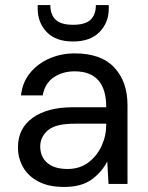

<svg xmlns="http://www.w3.org/2000/svg" viewBox="-20 -727 584 759"><path d="M234 12Q172 12 131.5 -9.5Q91 -31 71 -66.5Q51 -102 51 -144Q51 -220 109.5 -261.5Q168 -303 267 -303H400Q400 -445 275 -445Q227 -445 192 -421Q157 -397 149 -350H63Q69 -403 100 -440Q131 -477 177 -496.5Q223 -516 275 -516Q380 -516 432 -460Q484 -404 484 -312V0H409L404 -89Q383 -47 342.5 -17.5Q302 12 234 12ZM247 -59Q295 -59 329 -84.5Q363 -110 381.5 -150Q400 -190 400 -235V-238H274Q200 -238 169.5 -212Q139 -186 139 -148Q139 -107 167 -83Q195 -59 247 -59ZM269 -563Q200 -563 164.5 -600.5Q129 -638 129 -693V-707H179Q179 -669 200 -649Q221 -629 269 -629Q317 -629 338 -649Q359 -669 359 -707H410V-693Q410 -638 373.5 -600.5Q337 -563 269 -563Z"/></svg>

Font: DM Sans
Style: Regular
Weight: 400
Designer: Colophon Foundry, Jonny Pinhorn
Foundry: Colophon Foundry
Version: Version 4.004; ttfautohint (v1.8.4.7-5d5b)